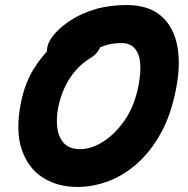

<svg xmlns="http://www.w3.org/2000/svg" viewBox="-20 -731 746 762"><path d="M288 11Q208 11 149.5 -26.5Q91 -64 66 -138.5Q41 -213 63 -323Q78 -399 113 -456Q148 -513 191 -551Q234 -589 274 -608Q314 -627 338 -627Q370 -627 380.5 -612.5Q391 -598 384 -562Q381 -547 370.5 -530.5Q360 -514 344 -504Q306 -481 280 -451Q254 -421 237 -384.5Q220 -348 211 -305Q202 -257 208 -219.5Q214 -182 236 -160.5Q258 -139 298 -139Q342 -139 389 -168.5Q436 -198 475 -254Q514 -310 530 -393Q539 -440 536.5 -478Q534 -516 515.5 -538Q497 -560 463 -560Q425 -560 395.5 -550Q366 -540 341 -523Q316 -506 293 -486Q279 -475 266 -466.5Q253 -458 240 -458Q203 -458 182 -483.5Q161 -509 168 -545Q173 -569 197 -597Q221 -625 262 -651.5Q303 -678 358.5 -694.5Q414 -711 483 -711Q569 -711 619 -668Q669 -625 683.5 -549.5Q698 -474 678 -375Q658 -273 617 -200Q576 -127 522 -80Q468 -33 407.5 -11Q347 11 288 11Z"/></svg>

Font: Shantell Sans Light
Style: Bold Italic
Weight: 700
Italic angle: -11°
Version: Version 1.011;[c5ecc13dd]